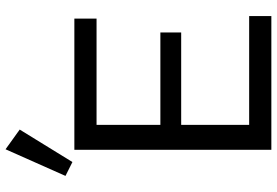

<svg xmlns="http://www.w3.org/2000/svg" viewBox="-173 -825 998 692"><g transform="rotate(-90 326.0 -479.0)"><path d="M614 -80V0H132V-710H605V-630H222V-400H555V-325H222V-80ZM205 -907 88 -717 38 -742 134 -958Z"/></g></svg>

Font: Rising Sun
Style: Regular
Weight: 400
Designer: Matt McInerney, Pablo Impallari, Rodrigo Fuenzalida (Raleway font), Stephen Hutchings (Greek), Cristiano Sobral (main ch
Foundry: The Rising Sun Project Authors
Version: Version 4.327; ttfautohint (v1.8.4.7-5d5b-dirty)